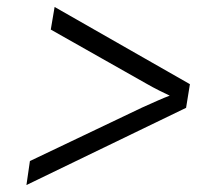

<svg xmlns="http://www.w3.org/2000/svg" viewBox="-20 -606 640 552"><path d="M56 -74 515 -296 526 -364 137 -586 126 -521 400 -366C424 -352 453 -338 468 -331C451 -325 418 -310 389 -297L66 -143Z"/></svg>

Font: JetBrains Mono ExtraLight
Style: Italic
Weight: 240
Italic angle: -9°
Monospace: yes
Designer: Philipp Nurullin, Konstantin Bulenkov
Foundry: JetBrains
Version: Version 2.305